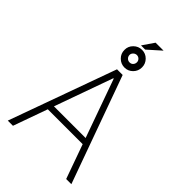

<svg xmlns="http://www.w3.org/2000/svg" viewBox="-297 -1126 1230 1230"><g transform="rotate(45 318.0 -511.5)"><path d="M77.1 0H30.2L292.6 -727.3H343.8L606.2 0H559.3L476.2 -232.6H160.2ZM174.7 -273.8H461.6L320 -670.1H316.4ZM318.2 -768.8Q285.5 -768.8 261.7 -792.3Q237.9 -815.7 238.3 -849.4Q237.9 -882.1 261.7 -905.5Q285.5 -929 318.2 -929Q351.2 -929 374.3 -905.5Q397.4 -882.1 397.4 -849.4Q397.4 -815.7 374.3 -792.3Q351.2 -768.8 318.2 -768.8ZM293 -944.2 346.9 -1022.7H419L331 -944.2ZM318.2 -815.3Q332.7 -815 342 -825.1Q351.2 -835.2 351.2 -849.4Q351.2 -861.9 342 -871.8Q332.7 -881.7 318.2 -882.1Q304.3 -881.7 294.2 -871.8Q284.1 -861.9 284.1 -849.4Q284.1 -835.2 294.2 -825.1Q304.3 -815 318.2 -815.3Z"/></g></svg>

Font: Inter UI Extra Light
Style: Regular
Weight: 200
Designer: Rasmus Andersson
Foundry: rsms
Version: 3.2;8d6f07862